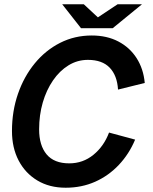

<svg xmlns="http://www.w3.org/2000/svg" viewBox="-20 -867 715 898"><path d="M287 11Q211 11 154.5 -23Q98 -57 67 -116.5Q36 -176 36 -254Q36 -347 64 -428Q92 -509 142.5 -570.5Q193 -632 261 -666.5Q329 -701 409 -701Q480 -701 533.5 -673Q587 -645 619 -595Q651 -545 657 -479L532 -448Q528 -514 493 -550.5Q458 -587 391 -587Q342 -587 300.5 -561.5Q259 -536 228 -491Q197 -446 180 -387.5Q163 -329 163 -262Q163 -187 198 -145Q233 -103 304 -103Q368 -103 417 -143Q466 -183 490 -247L612 -214Q584 -147 536 -96Q488 -45 425 -17Q362 11 287 11ZM394 -735 411 -768 530 -847H644L507 -735ZM359 -735 271 -847H372L457 -768L472 -735Z"/></svg>

Font: Radio Canada Big Medium
Style: Italic
Weight: 500
Italic angle: -12°
Designer: Étienne Aubert Bonn
Foundry: Coppers and Brasses
Version: Version 1.001